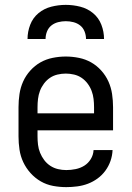

<svg xmlns="http://www.w3.org/2000/svg" viewBox="-20 -760 540 788"><path d="M252 8Q225 8 198 3Q171 -2 147.5 -15.5Q124 -29 105.5 -49.5Q87 -70 75.5 -94.5Q64 -119 60 -146Q56 -173 56 -200V-320Q56 -347 60 -374Q64 -401 75 -425.5Q86 -450 104.5 -470.5Q123 -491 146 -504Q169 -517 196 -522.5Q223 -528 250 -528Q277 -528 304 -522.5Q331 -517 354 -504Q377 -491 395.5 -470.5Q414 -450 425 -425.5Q436 -401 440 -374Q444 -347 444 -320V-225H134V-200Q134 -183 136 -166Q138 -149 144.5 -133Q151 -117 161.5 -103Q172 -89 186.5 -79.5Q201 -70 218 -66Q235 -62 252 -62Q271 -62 290.5 -66Q310 -70 326 -80Q342 -90 352.5 -107Q363 -124 364 -144H442Q441 -121 433.5 -99.5Q426 -78 412.5 -59.5Q399 -41 380.5 -27.5Q362 -14 341 -6Q320 2 297 5Q274 8 252 8ZM366 -295V-320Q366 -337 364 -354Q362 -371 356 -387Q350 -403 339.5 -417Q329 -431 315 -440.5Q301 -450 284 -454Q267 -458 250 -458Q233 -458 216 -454Q199 -450 185 -440.5Q171 -431 160.5 -417Q150 -403 144 -387Q138 -371 136 -354Q134 -337 134 -320V-295ZM93 -600Q93 -630 104 -658.5Q115 -687 138 -706Q161 -725 190.5 -732.5Q220 -740 250 -740Q280 -740 309.5 -732.5Q339 -725 362 -706Q385 -687 396 -658.5Q407 -630 407 -600H333Q333 -616 327 -631Q321 -646 309 -655.5Q297 -665 281.5 -669Q266 -673 250 -673Q234 -673 218.5 -669Q203 -665 191 -655.5Q179 -646 173 -631Q167 -616 167 -600Z"/></svg>

Font: Iosevka Term SS14
Style: Regular
Weight: 400
Monospace: yes
Designer: Belleve Invis
Foundry: Belleve Invis
Version: Version 24.1.1; ttfautohint (v1.8.4)